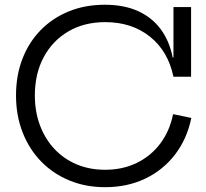

<svg xmlns="http://www.w3.org/2000/svg" viewBox="-20 -782 871 813"><path d="M424.9 10.6Q342.6 10.6 273.5 -18Q204.4 -46.6 153.9 -98.5Q103.4 -150.5 75.6 -221.8Q47.8 -293 47.8 -378Q47.8 -462.6 75 -533Q102.2 -603.3 152.3 -654.5Q202.3 -705.6 271.3 -733.8Q340.3 -761.9 423.7 -761.9Q505.1 -761.9 564.6 -735Q624 -708 660.9 -657.9Q697.7 -607.8 711.2 -538.6H734.8L714.5 -457Q691.6 -565.9 614.6 -627.1Q537.7 -688.3 425.6 -688.3Q336.5 -688.3 269.5 -649Q202.4 -609.8 165 -539.8Q127.6 -469.9 127.6 -378Q127.6 -308.4 149.5 -250.6Q171.3 -192.7 211 -150.7Q250.7 -108.6 305.2 -85.8Q359.7 -63.1 424.9 -63.1Q499.1 -63.1 559 -92.1Q618.9 -121.2 658.7 -174.2Q698.6 -227.3 712.9 -298.6L790.2 -282.6Q771.9 -193.9 721.4 -127.9Q670.9 -62 595.2 -25.7Q519.4 10.6 424.9 10.6ZM714.5 -457V-752H789.1V-457Z"/></svg>

Font: Hepta Slab ExtraLight
Style: Regular
Weight: 200
Designer: Michael LaGattuta
Foundry: Michael LaGattuta
Version: Version 1.100